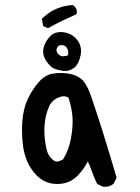

<svg xmlns="http://www.w3.org/2000/svg" viewBox="-20 -711 540 743"><path d="M377.4 11.2 357.9 1.5 356 0.5 355 -1.5Q349.1 -13.2 344.2 -25.1Q339.4 -37.1 335.4 -48.8Q329.1 -66.9 319.8 -86.4Q305.7 -57.6 280.3 -31.2Q248.5 2 198.2 1Q172.9 0.5 151.4 -10.5Q129.9 -21.5 112.8 -42Q101.1 -56.2 92.8 -71.3Q84.5 -86.4 78.9 -103.3Q73.2 -120.1 70.3 -138.2Q62.5 -192.4 66.4 -241.7Q70.3 -291.5 87.4 -327.6Q104.5 -363.8 128.4 -391.6Q153.3 -420.4 182.6 -425.8Q210.9 -430.7 241.7 -426.8Q256.8 -424.8 270 -419.7Q283.2 -414.6 293.5 -406.2Q314.5 -390.1 331.5 -341.3Q339.8 -317.4 351.1 -283.2Q362.3 -249 376.5 -204.6Q404.8 -114.7 430.7 -24.9L431.2 -22.9L430.2 -21L420.4 -1.5L419.9 0L418.9 0.5Q403.3 13.7 379.4 11.7H378.4ZM224.1 -94.2Q246.6 -130.9 254.4 -174.8Q262.7 -220.2 260.7 -254.9Q260.3 -263.7 259 -272.7Q257.8 -281.7 255.9 -291.7Q253.9 -301.8 251.2 -312Q248.5 -322.3 245.1 -333Q228.5 -343.3 205.6 -333.5Q200.2 -331.5 195.8 -328.6Q191.4 -325.7 187.5 -322.5Q183.6 -319.3 180.4 -315.4Q177.2 -311.5 174.3 -307.1Q171.4 -302.7 169.4 -297.4Q163.6 -284.2 159.9 -270.8Q156.2 -257.3 154.3 -243.2Q150.4 -215.8 152.3 -187Q153.3 -172.4 155.3 -159.2Q157.2 -146 160.2 -133.8Q162.6 -122.1 167.7 -112.8Q172.9 -103.5 179.7 -96.7Q187 -89.8 192.9 -87.4Q198.7 -85 203.1 -85.9Q214.4 -88.4 224.1 -94.2ZM225.6 -436.5Q206.5 -439.5 192.4 -444.3Q176.8 -449.2 159.7 -474.1Q142.1 -500 148.9 -526.9Q155.8 -552.7 175.3 -571.8Q185.1 -581.5 198.7 -585Q212.4 -588.4 228.5 -585.9Q239.3 -584 248.5 -580.1Q257.8 -576.2 265.6 -569.8Q273.4 -563.5 279.8 -555.2Q298.3 -529.8 292 -497.1Q288.6 -481 282.7 -469Q276.9 -457 268.1 -449.7Q250 -434.6 226.1 -436.5ZM243.2 -497.1Q244.1 -501 244.1 -504.4Q244.1 -507.8 243.9 -511Q243.7 -514.2 242.7 -517.1Q239.3 -527.8 231.9 -532.7Q225.1 -537.6 213.9 -536.1Q210.4 -535.6 207.8 -534.2Q205.1 -532.7 203.1 -530Q201.2 -527.3 199.7 -523.4Q199.2 -522 199 -520.3Q198.7 -518.6 198.7 -517.1Q198.7 -515.6 199 -514.2Q199.2 -512.7 199.7 -511.2Q200.2 -509.8 200.9 -508.3Q201.7 -506.8 202.6 -505.4Q203.6 -503.9 205.1 -502.4Q214.4 -492.2 225.6 -493.2Q236.8 -494.1 243.2 -497.1ZM163.6 -603 149.9 -608.9 147 -610.4 146.5 -613.3 142.6 -635.7 142.1 -639.2 144.5 -641.1 166 -658.7 166.5 -659.2Q207 -687.5 259.3 -691.4H261.2L263.2 -690.4Q271.5 -684.6 275.1 -676.5Q278.8 -668.5 276.4 -658.7L275.4 -655.8L272.9 -654.8Q246.6 -643.1 220.2 -630.4Q194.3 -617.7 168.9 -603.5L166.5 -602.1Z"/></svg>

Font: NaikaiFont
Style: SemiBold
Weight: 600
Version: Version 1.89